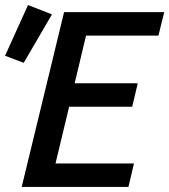

<svg xmlns="http://www.w3.org/2000/svg" viewBox="-74 -741 671 761"><path d="M12 0 180 -693H577L554 -600H267L222 -411H472L450 -318H200L146 -93H457L435 0ZM20 -492 -54 -520 37 -721 132 -684Z"/></svg>

Font: Ubuntu Sans Mono Medium
Style: Italic
Weight: 500
Italic angle: -13.5°
Monospace: yes
Designer: Dalton Maag Ltd
Foundry: Dalton Maag Ltd
Version: Version 1.006